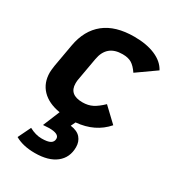

<svg xmlns="http://www.w3.org/2000/svg" viewBox="-174 -581 826 913"><g transform="rotate(30 238.5 -124.0)"><path d="M341 -139 417 -67Q357 2 255 11L243 36Q281 41 298.5 61.5Q316 82 316 112Q316 169 275 201.5Q234 234 159 234Q94 234 51 209L85 139Q120 158 153 158Q186 158 200.5 149.5Q215 141 215 124Q215 97 160 97Q153 97 127 99L165 7Q100 -4 65 -40.5Q30 -77 30 -134Q30 -145 34 -173L56 -297Q72 -387 131.5 -434.5Q191 -482 294 -482Q362 -482 409.5 -461.5Q457 -441 477 -403L375 -331Q356 -359 337 -370.5Q318 -382 287 -382Q201 -382 186 -297L164 -173Q162 -165 162 -150Q162 -88 235 -88Q266 -88 289.5 -100Q313 -112 341 -139Z"/></g></svg>

Font: KoHo
Style: Bold Italic
Weight: 700
Italic angle: -10°
Version: Version 1.000; ttfautohint (v1.6)